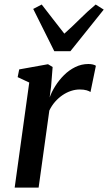

<svg xmlns="http://www.w3.org/2000/svg" viewBox="-20 -850 490 870"><path d="M46.5 0 112.5 -476 60 -500.5 67 -535.5 197.5 -559 218.5 -546.5 211.5 -458 205 -408.5Q214 -434 230.8 -460.5Q247.5 -487 270 -509.5Q292.5 -532 320.8 -546Q349 -560 380.5 -560Q391 -560 400.5 -557.8Q410 -555.5 414.5 -552L390 -433Q385 -437 372.5 -440.8Q360 -444.5 341 -444.5Q321.5 -444.5 301.8 -438Q282 -431.5 263.5 -419Q245 -406.5 229.5 -388.8Q214 -371 203.5 -349L155 0ZM226 -618 130.5 -809.5 169 -829.5Q194 -797.5 219.5 -764.2Q245 -731 271.5 -697.5Q308.5 -730.5 341.5 -763.5Q374.5 -796.5 413.5 -829.5L450 -806.5L299 -618Z"/></svg>

Font: Merriweather 36pt Medium
Style: Italic
Weight: 500
Italic angle: -7.8°
Version: Version 2.101